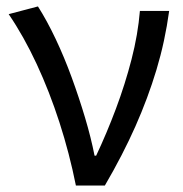

<svg xmlns="http://www.w3.org/2000/svg" viewBox="-20 -577 568 597"><path d="M216 0Q196 -100 165 -196Q134 -292 94 -378Q54 -464 7 -533L98 -557Q126 -513 153 -456Q180 -399 203 -336Q226 -273 244.5 -211Q263 -149 274 -93H279Q312 -163 340.5 -239Q369 -315 389 -392.5Q409 -470 415 -543H506Q493 -448 466.5 -360Q440 -272 401 -184Q362 -96 306 0Z"/></svg>

Font: Farlight84_Sys_V01
Style: Regular
Weight: 400
Designer: Ryoko NISHIZUKA  (kana, bopomofo & ideographs); Paul D. Hunt (Latin, Greek & Cyrillic); Sandoll Communications , Soo-you
Foundry: Adobe
Version: Version 2.004;October 29, 2024;FontCreator 14.0.0.2814 64-bi